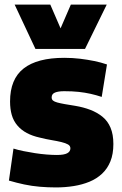

<svg xmlns="http://www.w3.org/2000/svg" viewBox="-20 -810 532 840"><path d="M19 -20 39 -160Q58 -154 82.5 -149Q107 -144 133 -140Q159 -136 184 -134Q209 -132 229 -132Q260 -132 274 -139.5Q288 -147 288 -161Q288 -172 277.5 -178Q267 -184 248.5 -188.5Q230 -193 206 -197Q182 -201 154 -208Q122 -215 97.5 -228Q73 -241 56 -261Q39 -281 31.5 -307Q24 -333 24 -366Q24 -464 83.5 -510.5Q143 -557 261 -557Q298 -557 330.5 -553Q363 -549 392.5 -543Q422 -537 448 -528L425 -386Q401 -394 376.5 -399.5Q352 -405 324.5 -408Q297 -411 261 -411Q235 -411 220.5 -405Q206 -399 206 -384Q206 -375 212 -370Q218 -365 231 -361.5Q244 -358 263.5 -354.5Q283 -351 309 -347Q345 -341 375 -329.5Q405 -318 428 -299.5Q451 -281 463.5 -251.5Q476 -222 476 -180Q476 -136 463 -104Q450 -72 426.5 -50Q403 -28 371.5 -15Q340 -2 302.5 4Q265 10 225 10Q189 10 154 7Q119 4 86 -3Q53 -10 19 -20ZM447 -790 352 -596H135L44 -790H200L245 -686L290 -790Z"/></svg>

Font: Georama ExtraBold
Style: Regular
Weight: 800
Designer: Jean-Baptiste Levee
Foundry: Production Type
Version: Version 1.001